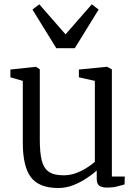

<svg xmlns="http://www.w3.org/2000/svg" viewBox="-20 -884 660 914"><path d="M490.5 9Q466.5 9 453.5 0.8Q440.5 -7.5 440.5 -33V-72Q420.5 -54 391.2 -34.8Q362 -15.5 328 -2.2Q294 11 257.5 11Q166 11 127.2 -40.2Q88.5 -91.5 88.5 -205.5V-499L29.5 -516V-553L150.5 -566H151.5L169.5 -554V-217Q169.5 -158 178.5 -121Q187.5 -84 211.8 -66.8Q236 -49.5 282.5 -49.5Q314 -49.5 342 -60Q370 -70.5 393 -85.2Q416 -100 431.5 -113.5V-499L355.5 -516V-553L488 -566H489.5L512.5 -554V-43.5H574L573 -6Q556.5 -1.5 536.5 3.8Q516.5 9 490.5 9ZM248 -654.5 134.5 -838.5 167 -863.5 292 -720.5 417 -863.5 449.5 -838.5 336 -654.5Z"/></svg>

Font: Merriweather 20pt Light
Style: Regular
Weight: 300
Version: Version 2.100